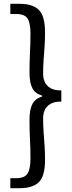

<svg xmlns="http://www.w3.org/2000/svg" viewBox="-20 -812 378 1002"><path d="M34 170V118H63Q109 118 124 93.5Q139 69 139 16Q139 -35 136.5 -82.5Q134 -130 134 -187Q134 -240 149 -269Q164 -298 200 -308V-313Q164 -323 149 -351.5Q134 -380 134 -434Q134 -492 136.5 -539Q139 -586 139 -637Q139 -691 124 -715Q109 -739 63 -739H34V-792H84Q150 -792 182.5 -760.5Q215 -729 215 -642Q215 -602 212.5 -567Q210 -532 207.5 -498Q205 -464 205 -426Q205 -405 213 -385.5Q221 -366 242 -353Q263 -340 300 -340V-282Q263 -282 242 -269Q221 -256 213 -236.5Q205 -217 205 -194Q205 -157 207.5 -123Q210 -89 212.5 -54Q215 -19 215 22Q215 108 182.5 139Q150 170 84 170Z"/></svg>

Font: Noto Sans KR
Style: Regular
Weight: 400
Designer: Ryoko NISHIZUKA  (kana, bopomofo & ideographs); Paul D. Hunt (Latin, Greek & Cyrillic); Sandoll Communications , Soo-you
Foundry: Adobe
Version: Version 2.004-H2;hotconv 1.0.118;makeotfexe 2.5.65603